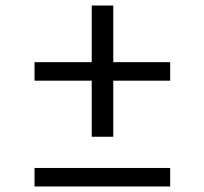

<svg xmlns="http://www.w3.org/2000/svg" viewBox="-20 -676 740 695"><path d="M312 -181V-384H105V-451H312V-656H390V-451H596V-384H390V-181ZM105 -1V-68H596V-1Z"/></svg>

Font: Panamera Medium
Style: Regular
Weight: 500
Designer: Bastien Sozeau
Foundry: NBR — Bastien Sozeau
Version: Version 3.002; ttfautohint (v1.8.4.7-5d5b);gftools[0.9.33]